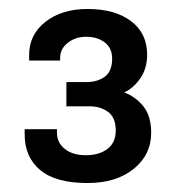

<svg xmlns="http://www.w3.org/2000/svg" viewBox="-20 -821 398 428"><path d="M175 -413Q104 -413 69.5 -442Q35 -471 35 -521V-533H107V-525Q107 -503 124.5 -489Q142 -475 171 -475Q201 -475 219.5 -489Q238 -503 238 -530Q238 -559 221 -571.5Q204 -584 180 -584H128V-638H173Q197 -638 213.5 -650Q230 -662 230 -690Q230 -714 213.5 -726.5Q197 -739 172 -739Q148 -739 131 -725.5Q114 -712 114 -692V-686H45V-699Q45 -744 81.5 -772.5Q118 -801 175 -801Q236 -801 272 -774Q308 -747 308 -699Q308 -668 292.5 -646Q277 -624 257 -615Q283 -605 300 -583.5Q317 -562 317 -525Q317 -476 278 -444.5Q239 -413 175 -413Z"/></svg>

Font: Chivo Medium SemiBold
Style: Regular
Weight: 600
Version: Version 2.002